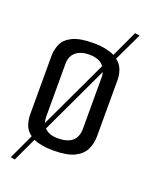

<svg xmlns="http://www.w3.org/2000/svg" viewBox="-129 -639 616 800"><g transform="rotate(20 179.5 -239.0)"><path d="M38 94 19 91 71 -21Q49 -37 41.5 -59.5Q34 -82 34 -106V-364Q34 -391 45 -416.5Q56 -442 88 -458Q120 -474 181 -474Q212 -474 235.5 -469Q259 -464 275 -456L329 -572L350 -569L291 -445Q311 -430 319 -408.5Q327 -387 327 -365V-115Q327 -82 314 -55Q301 -28 268.5 -12Q236 4 175 4Q146 4 124.5 0Q103 -4 87 -11ZM100 -118Q100 -104 104 -92L247 -396Q227 -423 181 -423Q144 -423 122 -405Q100 -387 100 -353ZM175 -50Q261 -50 261 -124V-353Q261 -364 258 -374L116 -72Q136 -50 175 -50Z"/></g></svg>

Font: Smooch Sans Medium
Style: Regular
Weight: 500
Designer: Robert E. Leuschke
Foundry: Robert E. Leuschke
Version: Version 1.010; ttfautohint (v1.8.3)